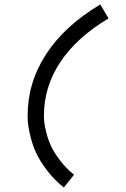

<svg xmlns="http://www.w3.org/2000/svg" viewBox="-20 -774 565 862"><path d="M467.3 -691.4Q325.2 -606.9 251.2 -495.8Q177.2 -384.8 177.2 -254.4Q177.2 -240.2 179 -223.9Q180.7 -207.5 188.5 -176.8Q196.3 -146 209.7 -117.2Q223.1 -88.4 250 -53.2Q276.9 -18.1 312.5 10.3L266.6 67.9Q223.1 33.2 190.9 -9.3Q158.7 -51.8 142.6 -86.7Q126.5 -121.6 117.2 -159.4Q107.9 -197.3 106 -217Q104 -236.8 104 -254.4Q104 -403.8 187.5 -531.5Q271 -659.2 430.2 -753.9Z"/></svg>

Font: Anka/Coder Condensed
Style: Italic
Weight: 400
Width: 4
Italic angle: -12°
Monospace: yes
Version: Version 001.100